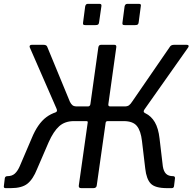

<svg xmlns="http://www.w3.org/2000/svg" viewBox="-22 -974 997 994"><path d="M503 -942 491 -859Q490 -850 486 -847Q482 -844 472 -844H420Q411 -844 409 -847Q407 -850 408 -857L419 -941Q422 -954 432 -954H494Q505 -954 503 -942ZM707 -942 696 -859Q695 -850 691 -847Q687 -844 677 -844H624Q615 -844 613 -847Q611 -850 612 -857L623 -941Q626 -954 637 -954H698Q710 -954 707 -942ZM7 0Q-4 0 -2 -11L3 -52Q4 -57 7.5 -59.5Q11 -62 16 -62Q40 -62 54.5 -75Q69 -88 80 -113L142 -258Q173 -334 218 -367.5Q263 -401 330 -403L350 -423H433Q444 -423 446 -435L487 -728Q489 -742 501 -742H570Q582 -742 580 -729L539 -435Q537 -423 549 -423H639L659 -403Q701 -402 731 -387.5Q761 -373 779.5 -341.5Q798 -310 804 -257L821 -113Q825 -87 837.5 -74.5Q850 -62 874 -62Q884 -62 884 -52L879 -11Q878 0 867 0H843Q781 0 758.5 -23.5Q736 -47 730 -101L713 -244Q707 -297 686.5 -322Q666 -347 618 -347H535Q527 -347 525 -339L479 -15Q478 0 461 0H399Q391 0 388 -3.5Q385 -7 386 -14L432 -339Q434 -347 425 -347H361Q314 -347 284.5 -320.5Q255 -294 230 -238L170 -99Q149 -46 120 -23Q91 0 34 0ZM373 -379 265 -392Q272 -395 273 -399.5Q274 -404 270 -413L132 -729Q130 -734 132.5 -738Q135 -742 142 -742H203Q218 -742 222 -733L340 -447Q346 -435 353.5 -429Q361 -423 377 -423ZM616 -379 623 -423Q638 -423 646 -429Q654 -435 663 -449L857 -731Q863 -742 879 -742H945Q952 -742 954 -738Q956 -734 952 -728L727 -409Q722 -403 722 -397.5Q722 -392 728 -389Z"/></svg>

Font: Libre Franklin
Style: Italic
Weight: 400
Italic angle: -8°
Designer: Pablo Impallari, Rodrigo Fuenzalida, Nhung Nguyen
Foundry: Impallari Type
Version: Version 3.000